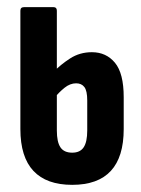

<svg xmlns="http://www.w3.org/2000/svg" viewBox="-20 -511 395 537"><path d="M182 6Q110 6 73.5 -33Q37 -72 37 -150V-481Q37 -491 47 -491H130Q139 -491 139 -481V-146Q139 -114 149 -99Q159 -84 182 -84Q204 -84 214 -99Q224 -114 224 -146V-230Q224 -257 216 -267.5Q208 -278 193 -278Q176 -278 160.5 -265.5Q145 -253 132 -237L130 -310Q149 -330 176 -347.5Q203 -365 237 -365Q277 -365 301.5 -335.5Q326 -306 326 -239V-150Q326 -72 290 -33Q254 6 182 6Z"/></svg>

Font: Sofia Sans Extra Condensed
Style: Bold
Weight: 700
Designer: Botio Nikoltchev, Ani Petrova
Foundry: lettersoup
Version: Version 4.101